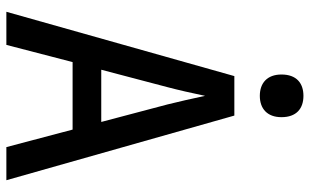

<svg xmlns="http://www.w3.org/2000/svg" viewBox="-205 -768 973 603"><g transform="rotate(90 281.5 -466.5)"><path d="M281 -796C321 -796 348 -819 348 -864C348 -911 321 -933 281 -933C241 -933 214 -911 214 -864C214 -819 241 -796 281 -796ZM17 0H121L175 -208H387L442 0H546L343 -716H219ZM254 -507C262 -537 273 -585 281 -624C289 -585 300 -539 308 -506L363 -298H199Z"/></g></svg>

Font: Noto Sans Mono SemiCondensed Medium
Style: Regular
Weight: 500
Width: 4
Designer: Monotype Design Team
Foundry: Monotype Imaging Inc.
Version: Version 2.014